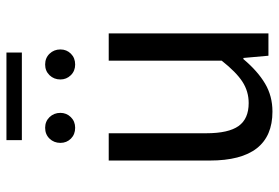

<svg xmlns="http://www.w3.org/2000/svg" viewBox="-152 -684 849 584"><g transform="rotate(-90 272.0 -392.5)"><path d="M224.1 12.2Q75.2 12.2 75.2 -178.2V-485.8H158.2V-189Q158.2 -121.6 180.2 -90.8Q202.1 -60.1 250 -60.1Q285.6 -60.1 314.9 -79.1Q344.2 -98.1 378.9 -142.1V-485.8H461.9V0H394L387.2 -76.2H383.8Q347.2 -32.7 309.3 -10.3Q271.5 12.2 224.1 12.2ZM174.8 -587.9Q154.8 -587.9 141.8 -600.8Q128.9 -613.8 128.9 -632.8Q128.9 -652.3 141.8 -665.8Q154.8 -679.2 174.8 -679.2Q194.3 -679.2 207.3 -665.8Q220.2 -652.3 220.2 -632.8Q220.2 -614.3 207.3 -601.1Q194.3 -587.9 174.8 -587.9ZM137.2 -750V-796.9H403.8V-750ZM367.2 -587.9Q347.7 -587.9 334.7 -601.1Q321.8 -614.3 321.8 -632.8Q321.8 -652.3 334.7 -665.8Q347.7 -679.2 367.2 -679.2Q387.2 -679.2 400.1 -665.8Q413.1 -652.3 413.1 -632.8Q413.1 -613.8 400.1 -600.8Q387.2 -587.9 367.2 -587.9Z"/></g></svg>

Font: Source Sans Pro
Style: Regular
Weight: 400
Designer: Paul D. Hunt
Foundry: Adobe Systems Incorporated
Version: Version 3.006;hotconv 1.0.111;makeotfexe 2.5.65597